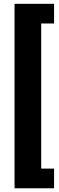

<svg xmlns="http://www.w3.org/2000/svg" viewBox="-20 -846 318 1030"><path d="M270 164H58V-825.5H270V-720H201V58.5H270Z"/></svg>

Font: Roberto Sans
Style: Bold
Weight: 700
Designer: Google (font) & Cristiano Sobral (main changes)
Version: Version 1.000;October 12, 2021;FontCreator 14.0.0.2814 64-bi